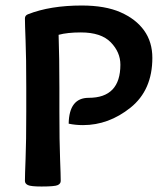

<svg xmlns="http://www.w3.org/2000/svg" viewBox="-20 -679 600 707"><path d="M281.2 -658.7Q367.2 -658.7 423.8 -633.8Q480.5 -608.9 510.7 -566.7Q541 -524.4 541 -465.8Q541 -347.2 460.7 -282.7Q380.4 -218.3 285.6 -218.3Q257.8 -218.3 232.9 -223.6Q234.4 -318.8 306.6 -318.8Q423.3 -318.8 423.3 -440.9Q423.3 -486.8 387.9 -523.2Q352.5 -559.6 277.8 -559.6Q228 -559.6 195.8 -550.8Q198.7 -467.8 198.7 -356.4V-267.6Q198.7 -156.2 201.2 -94.7Q203.6 -33.2 203.6 -12.7Q203.6 -2.9 193.1 2.4Q182.6 7.8 132.8 7.8Q93.3 7.8 82.5 2.4Q71.8 -2.9 71.8 -12.7Q71.8 -33.2 74.2 -94.7Q76.7 -156.2 76.7 -267.6V-356.4Q76.7 -467.8 74.2 -529.3Q71.8 -590.8 71.8 -611.3Q71.8 -622.1 83 -626.5Q165 -658.7 281.2 -658.7Z"/></svg>

Font: Bainsley
Style: Bold
Weight: 700
Designer: Paul James MIller
Foundry: High-Logic / Made with FontCreator
Version: Version 1.411;March 28, 2021;FontCreator 13.0.0.2683 64-bit